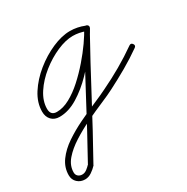

<svg xmlns="http://www.w3.org/2000/svg" viewBox="-173 -384 790 812"><g transform="rotate(-30 222.5 22.0)"><path d="M350 -237Q346 -225 335 -230Q304 -242 273 -242Q238 -242 195.5 -223.5Q153 -205 114 -174Q75 -143 50 -105Q25 -67 25 -29Q25 3 55 3Q86 3 119 -15Q152 -33 184 -62Q216 -91 245 -124.5Q274 -158 296.5 -190Q319 -222 331 -246Q331 -246 331 -246Q331 -246 331 -246Q337 -256 348 -251Q358 -245 353 -234Q334 -200 302 -156Q270 -112 229.5 -70Q189 -28 144 -0.5Q99 27 55 27Q30 27 15.5 11.5Q1 -4 1 -29Q1 -73 28 -115Q55 -157 97 -191Q139 -225 186 -245.5Q233 -266 273 -266Q309 -266 343 -252Q355 -248 350 -237ZM332 -246Q337 -256 348 -250Q358 -245 352 -234Q282 -108 214.5 20Q147 148 76 275Q76 275 76 276Q75 277 75 277Q64 289 48.5 299.5Q33 310 16 310Q-6 310 -21 296Q-36 282 -36 260Q-36 222 -13 190.5Q10 159 47 134Q84 109 126.5 88.5Q169 68 209 51Q249 34 277 20Q325 -3 371 -29.5Q417 -56 461 -87Q471 -94 478 -84Q485 -74 475 -67Q434 -38 390.5 -13Q347 12 302 35Q277 48 238 64.5Q199 81 156 101.5Q113 122 74.5 146.5Q36 171 12 199Q-12 227 -12 260Q-12 272 -4 279Q4 286 16 286Q28 286 39 277.5Q50 269 57 261Q57 261 56 262Q55 263 56 263Q126 137 193.5 8.5Q261 -120 332 -246Q332 -246 332 -246Q332 -246 332 -246Z"/></g></svg>

Font: FRB American Cursive Light
Style: Italic
Weight: 300
Italic angle: -25°
Version: Version 2.0;Modular Font Editor K font №1